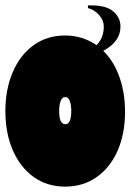

<svg xmlns="http://www.w3.org/2000/svg" viewBox="-20 -678 485 714"><path d="M445 -262Q445 -181 417.5 -118Q390 -55 339.5 -19.5Q289 16 222 16Q155 16 105 -20Q55 -56 27.5 -119.5Q0 -183 0 -265Q0 -346 27.5 -410Q55 -474 105 -510Q155 -546 222 -546Q287 -546 339 -510Q366 -538 366 -579Q366 -601 349.5 -621Q333 -641 307 -648V-658H319Q376 -658 402 -635Q428 -612 428 -579Q428 -523 364 -489Q403 -451 424 -392Q445 -333 445 -262ZM245 -266Q245 -288 239.5 -302.5Q234 -317 223 -317Q211 -317 205.5 -302.5Q200 -288 200 -265Q200 -216 223 -216Q245 -216 245 -266Z"/></svg>

Font: FFF_tuoi-tre Text
Style: Regular
Weight: 700
Designer: bBox Type GmbH
Foundry: bBox Type GmbH
Version: Version 1.001